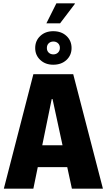

<svg xmlns="http://www.w3.org/2000/svg" viewBox="-20 -1131 640 1151"><path d="M3 0 180 -686H419L597 0H411L295 -537H290L180 0ZM137 -129V-260H456V-129ZM258 -991 318 -1111H428L429 -1108L340 -991ZM299 -743Q252 -743 221.5 -771.5Q191 -800 191 -843Q191 -887 221.5 -915.5Q252 -944 299 -944Q348 -944 378.5 -915.5Q409 -887 409 -843Q409 -800 378.5 -771.5Q348 -743 299 -743ZM300 -805Q317 -805 328 -816Q339 -827 339 -844Q339 -861 328 -871.5Q317 -882 300 -882Q283 -882 272 -871.5Q261 -861 261 -843Q261 -826 272 -815.5Q283 -805 300 -805Z"/></svg>

Font: Chivo Mono ExtraBold
Style: Regular
Weight: 800
Monospace: yes
Designer: Hector Gatti
Foundry: Omnibus-Type
Version: Version 1.008